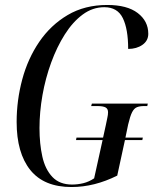

<svg xmlns="http://www.w3.org/2000/svg" viewBox="-20 -743 639 773"><path d="M268 10Q157 10 102 -58.5Q47 -127 47 -252Q47 -339 69.5 -423Q92 -507 138 -574.5Q184 -642 252.5 -682.5Q321 -723 412 -723Q492 -723 534.5 -690.5Q577 -658 577 -607Q577 -579 553.5 -562.5Q530 -546 496 -546Q496 -626 474.5 -670Q453 -714 400 -714Q353 -714 313 -684.5Q273 -655 241 -604.5Q209 -554 186 -491Q163 -428 151 -360Q139 -292 139 -227Q139 -164 150.5 -112.5Q162 -61 191 -30.5Q220 0 270 0Q293 0 315.5 -5.5Q338 -11 359 -25L393 -179H286L288 -189H395L406 -239Q409 -255 412 -268Q415 -281 415 -291Q415 -305 405 -310.5Q395 -316 372 -316H347L350 -326H575L573 -316H560Q543 -316 531.5 -311.5Q520 -307 512 -291.5Q504 -276 496 -242L485 -189H555L553 -179H483L452 -36Q360 10 268 10Z"/></svg>

Font: Noto Serif Display ExtraCondensed
Style: Italic
Weight: 400
Width: 2
Italic angle: -12°
Designer: Monotype Design Team
Foundry: Monotype Imaging Inc.
Version: Version 2.009